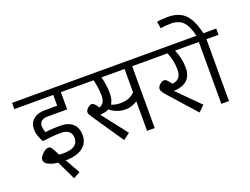

<svg xmlns="http://www.w3.org/2000/svg" viewBox="-176 -1293 2377 1822"><g transform="rotate(-20 1012.0 -382.0)"><path d="M253 -451Q214 -451 192 -433.5Q170 -416 170 -385Q170 -356 183 -319Q264 -328 333 -328Q417 -328 461.5 -287Q506 -246 506 -173Q506 -92 446 -47Q386 -2 273 -1L358 149L290 185L198 -5Q137 -12 101 -31.5Q65 -51 65 -81Q65 -107 98 -139Q131 -171 159 -171Q168 -171 175 -167Q182 -163 189 -152.5Q196 -142 201 -134Q206 -126 216 -106Q226 -86 232 -74Q253 -71 273 -71Q425 -71 425 -173Q425 -215 398 -238.5Q371 -262 320 -262Q247 -262 131 -247Q98 -311 92 -350Q90 -366 90 -383Q90 -442 132.5 -479Q175 -516 245 -516H374V-625H-19V-688H587V-625H451V-451Z M1295 -688V-625H1171V0H1094V-299Q1039 -261 973 -261Q888 -261 818 -317Q785 -299 729 -296L926 -42L860 8L642 -313Q622 -342 622 -357Q622 -378 644.5 -398.5Q667 -419 684 -419Q712 -419 745 -363Q776 -374 789.5 -398.5Q803 -423 803 -468Q803 -535 781 -625H549V-688ZM1094 -389V-625H861Q884 -536 884 -459Q884 -389 857 -351Q899 -333 947 -333Q1041 -333 1094 -389Z M1763 -688V-625H1604Q1644 -532 1644 -438Q1644 -278 1463 -269L1681 -51L1622 7L1378 -267Q1341 -308 1341 -332Q1341 -355 1364.5 -375.5Q1388 -396 1407 -396Q1423 -396 1436 -383.5Q1449 -371 1474 -338Q1564 -346 1564 -447Q1564 -540 1528 -625H1257V-688Z M2043 -688V-625H1921V0H1844V-625H1725V-688H1843Q1819 -793 1775 -836.5Q1731 -880 1654 -880Q1594 -880 1549 -871L1537 -940Q1580 -949 1647 -949Q1759 -949 1820 -888.5Q1881 -828 1913 -688Z"/></g></svg>

Font: FiraGO Book
Style: Regular
Weight: 350
Designer: bBox Type
Foundry: bBox Type GmbH
Version: Version 1.001;PS 001.001;hotconv 1.0.88;makeotf.lib2.5.64775